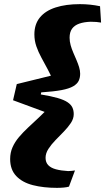

<svg xmlns="http://www.w3.org/2000/svg" viewBox="-20 -775 508 927"><path d="M336 -224Q336 -202 322 -181Q308 -160 288 -139.5Q268 -119 248 -98.5Q228 -78 214 -56.5Q200 -35 200 -13Q200 9 213 22.5Q226 36 250.5 42.5Q275 49 309 51Q317 51 325.5 50Q334 49 342 48L313 126Q304 129 288 130.5Q272 132 255 132Q190 132 139 119Q88 106 58.5 75Q29 44 29 -7Q29 -38 40.5 -64Q52 -90 71.5 -113Q91 -136 115.5 -159Q140 -182 167.5 -207.5Q195 -233 221 -262L211 -229L43 -291L61 -369L248 -415L239 -380Q226 -411 210.5 -440Q195 -469 180 -496.5Q165 -524 155.5 -551.5Q146 -579 146 -609Q146 -658 172.5 -690.5Q199 -723 248.5 -739Q298 -755 366 -755Q391 -755 415 -752.5Q439 -750 463 -745L468 -666Q458 -668 445 -669Q432 -670 418 -670Q386 -669 363 -661Q340 -653 328 -636.5Q316 -620 316 -593Q316 -575 321 -557Q326 -539 334 -520.5Q342 -502 349.5 -484.5Q357 -467 362 -450.5Q367 -434 367 -419Q367 -400 360 -385Q353 -370 333.5 -358.5Q314 -347 277 -340Q240 -333 179 -329L177 -319Q226 -311 257.5 -302Q289 -293 306 -281.5Q323 -270 329.5 -256Q336 -242 336 -224Z"/></svg>

Font: Roboto Serif ExtraBold
Style: Italic
Weight: 800
Italic angle: -10°
Version: Version 1.007